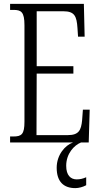

<svg xmlns="http://www.w3.org/2000/svg" viewBox="-20 -734 516 989"><path d="M32 0H356C315 14 272 64 272 130C272 203 309 235 368 235C386 235 408 229 424 220V179C406 187 391 190 375 190C344 190 321 169 321 120C321 57 362 14 397 0H437L442 -169H407L403 -115C398 -63 386 -38 329 -38H168L169 -355H358V-393H169V-676H306C364 -676 375 -651 379 -590L382 -545H416L412 -714H32V-683H49C89 -683 106 -673 106 -604V-107C106 -42 91 -31 49 -31H32Z"/></svg>

Font: Noto Serif Hebrew ExtraCondensed Light
Style: Regular
Weight: 300
Width: 2
Designer: Monotype Design Team
Foundry: Monotype Imaging Inc.
Version: Version 2.004